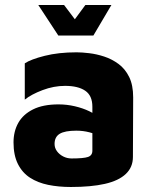

<svg xmlns="http://www.w3.org/2000/svg" viewBox="-20 -732 615 767"><path d="M263 15Q214 15 172.5 6.5Q131 -2 100 -22Q69 -42 51.5 -77Q34 -112 34 -163Q34 -207 53 -241Q72 -275 112 -295Q152 -315 214 -315Q247 -315 279 -307.5Q311 -300 337 -287.5Q363 -275 377 -260L382 -186Q362 -197 337 -203.5Q312 -210 285 -210Q239 -210 218.5 -197.5Q198 -185 198 -157Q198 -141 207.5 -128Q217 -115 232.5 -107Q248 -99 266 -99Q314 -99 331.5 -105Q349 -111 349 -130V-306Q349 -350 320.5 -369.5Q292 -389 240 -389Q195 -389 150 -372Q105 -355 79 -334V-479Q103 -495 158.5 -509Q214 -523 286 -523Q307 -523 336.5 -519.5Q366 -516 396.5 -506Q427 -496 453.5 -476.5Q480 -457 496 -424.5Q512 -392 512 -343L511 -105Q511 -64 482.5 -37Q454 -10 399 2.5Q344 15 263 15ZM213 -590 133 -712H236L279 -655L321 -712H425L353 -590Z"/></svg>

Font: Maven Pro ExtraBold
Style: Regular
Weight: 800
Designer: Joe Prince
Foundry: Joe Prince
Version: Version 2.100